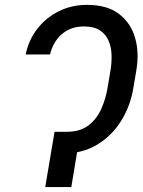

<svg xmlns="http://www.w3.org/2000/svg" viewBox="-20 -757 579 777"><path d="M225.6 -223.6H249.5Q304.2 -223.6 337.9 -249.5Q371.6 -275.4 389.6 -315.9Q407.7 -356.4 415 -399.9L427.2 -472.2Q432.6 -504.9 431.4 -536.4Q430.2 -567.9 418.7 -593.8Q407.2 -619.6 383.3 -634.8Q359.4 -649.9 318.8 -649.9Q266.1 -649.9 230.2 -618.7Q194.3 -587.4 182.6 -536.6H84Q95.7 -594.7 130.6 -639.9Q165.5 -685.1 217.5 -711.2Q269.5 -737.3 332.5 -737.3Q413.6 -737.3 461.7 -700.4Q509.8 -663.6 526.9 -603.3Q543.9 -543 531.7 -472.2L519.5 -399.9Q507.8 -329.1 470.9 -269Q434.1 -209 374.5 -172.4Q314.9 -135.7 233.9 -135.7H210.9ZM305.7 -223.6 268.6 0H163.1L200.7 -223.6Z"/></svg>

Font: Inter 16pt
Style: Italic
Weight: 400
Italic angle: -9.3988°
Version: Version 4.001;git-66647c0bb